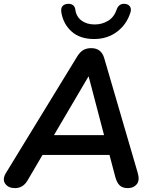

<svg xmlns="http://www.w3.org/2000/svg" viewBox="-25 -961 789 989"><path d="M52 8Q18 8 2 -14.5Q-14 -37 5 -69L372 -669Q386 -692 403 -702.5Q420 -713 445 -713Q497 -713 512 -661L684 -72Q696 -32 679.5 -12Q663 8 634 8Q606 8 591.5 -6Q577 -20 569 -49L539 -163H194L116 -30Q93 8 52 8ZM430 -566 253 -265H511L432 -566ZM460 -760Q387 -760 344 -798.5Q301 -837 291 -897Q285 -936 321 -941Q338 -943 349.5 -935.5Q361 -928 363 -911Q368 -875 395 -855Q422 -835 463 -835Q501 -835 532 -854Q563 -873 576 -912Q581 -927 592 -935Q603 -943 620 -941Q637 -939 645 -926.5Q653 -914 646 -894Q626 -833 576.5 -796.5Q527 -760 460 -760Z"/></svg>

Font: Nunito
Style: Bold Italic
Weight: 700
Italic angle: -9°
Designer: Vernon Adams
Foundry: Vernon Adams
Version: Version 3.601; ttfautohint (v1.8.2.53-6de2)